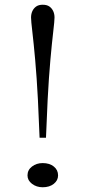

<svg xmlns="http://www.w3.org/2000/svg" viewBox="-20 -777 361 810"><path d="M147 -196 140 -356Q135 -451 128.5 -523.5Q122 -596 116.5 -642.5Q111 -689 111 -703Q111 -718 116.5 -730Q122 -742 132.5 -749.5Q143 -757 160 -757Q178 -757 188.5 -749.5Q199 -742 204.5 -730Q210 -718 210 -703Q210 -689 204.5 -642.5Q199 -596 192.5 -523.5Q186 -451 181 -356L174 -196ZM160 -89Q189 -89 207 -74.5Q225 -60 225 -37Q225 -16 207 -1.5Q189 13 160 13Q134 13 115 -1.5Q96 -16 96 -37Q96 -60 115 -74.5Q134 -89 160 -89Z"/></svg>

Font: BioRhyme Light
Style: Regular
Weight: 300
Designer: Aoife Mooney
Foundry: Aoife Mooney Type
Version: Version 1.600;gftools[0.9.33]